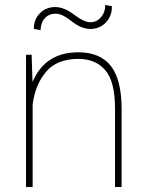

<svg xmlns="http://www.w3.org/2000/svg" viewBox="-20 -747 587 767"><path d="M293 -538.1Q379.9 -538.1 422.9 -483.4Q465.8 -428.7 465.8 -311V0H439.5V-312Q439.5 -421.9 400.4 -466.8Q361.3 -511.7 293.5 -511.7Q208 -511.7 164.6 -460.9Q121.1 -410.2 110.4 -330.1V0H84V-528.3H106.4L109.9 -419.4Q160.2 -538.1 293 -538.1ZM340.8 -631.3Q304.2 -631.8 266.1 -662.1Q228.5 -692.4 202.1 -692.4Q175.8 -692.4 159.2 -674.3Q142.6 -656.2 142.1 -626.5L115.2 -631.3Q115.2 -669.9 139.6 -694.3Q164.1 -718.8 200.2 -718.8Q236.3 -718.8 275.9 -688.5Q315.4 -658.2 340.8 -658.2Q366.2 -658.2 382.8 -677.7Q400.4 -697.3 400.4 -727.1L427.2 -722.2Q427.2 -682.1 402.3 -656.7Q377.4 -631.3 340.8 -631.3Z"/></svg>

Font: Roboto-Thin
Style: Regular
Weight: 250
Designer: Google
Version: Version 1.100141; 2013; ttfautohint (v0.94.14-c901) -l 8 -r 